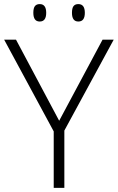

<svg xmlns="http://www.w3.org/2000/svg" viewBox="-20 -905 568 925"><path d="M265.1 -323.2 474.1 -713.9H527.8L290 -275.9V0H238.8V-272L0 -713.9H57.1ZM140.6 -843.3Q140.6 -865.7 148.2 -875.5Q155.8 -885.3 171.4 -885.3Q202.6 -885.3 202.6 -843.3Q202.6 -801.3 171.4 -801.3Q140.6 -801.3 140.6 -843.3ZM326.7 -843.3Q326.7 -865.7 334.2 -875.5Q341.8 -885.3 357.4 -885.3Q388.7 -885.3 388.7 -843.3Q388.7 -801.3 357.4 -801.3Q326.7 -801.3 326.7 -843.3Z"/></svg>

Font: JBL Sans
Style: Light
Weight: 300
Version: Version 1.10